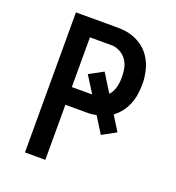

<svg xmlns="http://www.w3.org/2000/svg" viewBox="-133 -841 866 947"><g transform="rotate(20 300.0 -367.5)"><path d="M104 0V-735H319Q336 -735 352.5 -733.5Q369 -732 385.5 -728Q402 -724 417.5 -717Q433 -710 447 -701Q461 -692 473 -680Q485 -668 494.5 -654Q504 -640 511 -625Q518 -610 522.5 -593.5Q527 -577 530 -557.5Q533 -538 533 -527V-512Q533 -486 529 -459.5Q525 -433 515 -408.5Q505 -384 488.5 -362.5Q472 -341 451 -326L499 -249L426 -209L373 -294Q360 -291 350 -290Q340 -289 334 -289H211V0ZM211 -382H318L263 -469L337 -509L396 -414Q404 -422 409.5 -432.5Q415 -443 418.5 -454Q422 -465 424 -478.5Q426 -492 426 -500V-512Q426 -527 424.5 -542Q423 -557 418.5 -571.5Q414 -586 405.5 -598.5Q397 -611 385.5 -620.5Q374 -630 357.5 -636.5Q341 -643 331 -643H211Z"/></g></svg>

Font: Iosevka Aile Semibold
Style: Regular
Weight: 600
Designer: Belleve Invis
Foundry: Belleve Invis
Version: Version 31.1.0; ttfautohint (v1.8.4)